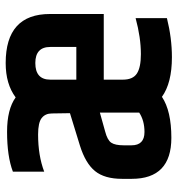

<svg xmlns="http://www.w3.org/2000/svg" viewBox="6 -640 640 693"><g transform="rotate(-90 326.5 -294.0)"><path d="M321 -558Q369 -594 445 -594Q622 -594 622 -434V-240H385V-171Q385 -135 407 -120.5Q429 -106 477 -106Q537 -106 607 -125V-12Q535 6 466 6Q373 6 323 -30Q272 4 175 4Q27 4 27 -139V-174Q27 -237 55 -271.5Q83 -306 147 -326L264 -362L263 -427Q263 -451 246.5 -464Q230 -477 187 -477Q111 -477 53 -455V-568Q108 -589 197 -589Q278 -589 321 -558ZM266 -112V-254L198 -235Q167 -227 157.5 -213Q148 -199 148 -168V-140Q148 -93 196 -93Q237 -93 266 -112ZM503 -433Q503 -487 445 -487Q385 -487 385 -433V-339H503Z"/></g></svg>

Font: Khand ExtraBold
Style: Regular
Weight: 800
Designer: Sanchit Sawaria and Jyotish Sonowal (Devanagari), Satya Rajpurohit (Latin)
Foundry: Indian Type Foundry
Version: Version 2.000;PS 1.0;hotconv 1.0.79;makeotf.lib2.5.61930